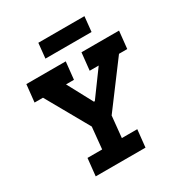

<svg xmlns="http://www.w3.org/2000/svg" viewBox="-188 -954 1028 1089"><g transform="rotate(-30 325.5 -409.5)"><path d="M220 -819H522L512 -721H210ZM639 -536H585L374 -254L360 -114H461L449 0H123L135 -114H231L245 -256L87 -536H32L44 -650H302L290 -536H238L326 -372H332L452 -536H393L405 -650H651Z"/></g></svg>

Font: Zilla Slab
Style: Bold Italic
Weight: 700
Italic angle: -6°
Designer: Typotheque.com
Foundry: Typotheque type foundry
Version: Version 1.1; 2017; ttfautohint (v1.6)